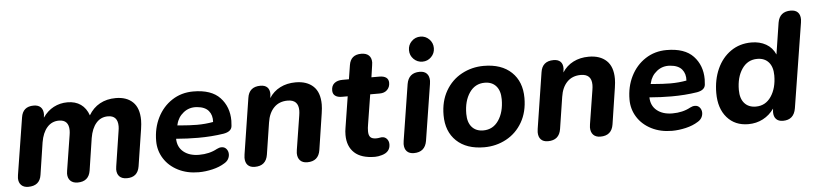

<svg xmlns="http://www.w3.org/2000/svg" viewBox="-44 -957 5115 1207"><g transform="rotate(-5 2513.5 -354.0)"><path d="M33 -52Q33 -58 35 -72L92 -430Q102 -498 171 -498Q200 -498 215.5 -482.5Q231 -467 231 -438Q231 -433 229 -419V-417Q257 -458 297 -479Q337 -500 384 -500Q434 -500 468 -476Q502 -452 518 -406Q545 -452 588.5 -476Q632 -500 689 -500Q758 -500 797 -462Q836 -424 836 -348Q836 -325 831 -292L795 -60Q784 8 716 8Q685 8 669 -8Q653 -24 653 -53Q653 -58 655 -72L689 -292Q692 -309 692 -322Q692 -390 630 -390Q585 -390 556 -356.5Q527 -323 517 -263L486 -60Q475 8 405 8Q376 8 359.5 -8Q343 -24 343 -53Q343 -58 345 -72L380 -292Q383 -309 383 -323Q383 -390 321 -390Q276 -390 246.5 -356.5Q217 -323 207 -263L176 -60Q166 8 93 8Q65 8 49 -8Q33 -24 33 -52Z M919 -209Q919 -290 952 -356Q985 -422 1044 -460.5Q1103 -499 1178 -499Q1292 -499 1346.5 -441Q1401 -383 1401 -295Q1401 -284 1399 -262Q1396 -227 1346 -218Q1270 -206 1184 -206Q1116 -206 1045 -212Q1046 -159 1083 -129Q1120 -99 1181 -99Q1246 -99 1295 -126Q1310 -134 1325 -134Q1344 -134 1355.5 -120Q1367 -106 1367 -87Q1367 -71 1359 -56.5Q1351 -42 1334 -32Q1301 -11 1256 -0.5Q1211 10 1169 10Q1096 10 1039 -19Q982 -48 950.5 -98Q919 -148 919 -209ZM1084 -293Q1109 -291 1134 -289.5Q1159 -288 1184 -288Q1237 -288 1286 -297Q1289 -340 1266 -367.5Q1243 -395 1192 -399Q1144 -403 1108 -374.5Q1072 -346 1062 -302L1060 -295Z M1463 -55Q1463 -62 1465 -76L1520 -428Q1530 -498 1602 -498Q1630 -498 1645 -483.5Q1660 -469 1660 -441Q1660 -436 1658 -422L1657 -415Q1683 -456 1726 -478Q1769 -500 1824 -500Q1895 -500 1935.5 -462Q1976 -424 1976 -347Q1976 -325 1971 -292L1936 -63Q1925 7 1854 7Q1825 7 1809 -9.5Q1793 -26 1793 -56Q1794 -66 1795 -76L1829 -290Q1832 -308 1832 -322Q1832 -390 1764 -390Q1711 -390 1678 -356.5Q1645 -323 1636 -263L1605 -63Q1594 7 1523 7Q1494 7 1478.5 -9Q1463 -25 1463 -55Z M2108 -143Q2108 -167 2112 -188L2143 -384H2106Q2079 -384 2064 -395.5Q2049 -407 2049 -429Q2049 -459 2068 -474.5Q2087 -490 2120 -490H2160L2174 -578Q2184 -643 2251 -643Q2282 -643 2298.5 -627.5Q2315 -612 2315 -583Q2314 -574 2313 -565L2302 -490H2352Q2380 -490 2395 -479Q2410 -468 2410 -446Q2410 -419 2392.5 -401.5Q2375 -384 2345 -384H2285L2255 -196Q2251 -175 2251 -154Q2251 -128 2262 -116.5Q2273 -105 2298 -105Q2311 -105 2319.5 -107Q2328 -109 2334 -109Q2354 -109 2366 -95Q2378 -81 2378 -61Q2378 -12 2325 3Q2301 10 2282 10Q2195 10 2151.5 -30.5Q2108 -71 2108 -143Z M2467 -54Q2468 -64 2469 -74L2525 -428Q2537 -498 2607 -498Q2636 -498 2651.5 -482Q2667 -466 2667 -436Q2666 -426 2665 -416L2609 -62Q2597 8 2527 8Q2498 8 2482.5 -8Q2467 -24 2467 -54ZM2552 -639Q2552 -672 2575 -695Q2598 -718 2631 -718Q2663 -718 2686 -695Q2709 -672 2709 -639Q2709 -606 2686 -583Q2663 -560 2631 -560Q2598 -560 2575 -583Q2552 -606 2552 -639Z M2733 -213Q2733 -301 2770.5 -366Q2808 -431 2872 -465.5Q2936 -500 3011 -500Q3123 -500 3186 -440Q3249 -380 3249 -277Q3249 -189 3211.5 -124Q3174 -59 3110 -24.5Q3046 10 2971 10Q2859 10 2796 -50Q2733 -110 2733 -213ZM3106 -281Q3106 -335 3080 -364.5Q3054 -394 3008 -394Q2947 -394 2911.5 -342Q2876 -290 2876 -209Q2876 -155 2902 -125.5Q2928 -96 2974 -96Q3035 -96 3070.5 -148Q3106 -200 3106 -281Z M3313 -55Q3313 -62 3315 -76L3370 -428Q3380 -498 3452 -498Q3480 -498 3495 -483.5Q3510 -469 3510 -441Q3510 -436 3508 -422L3507 -415Q3533 -456 3576 -478Q3619 -500 3674 -500Q3745 -500 3785.5 -462Q3826 -424 3826 -347Q3826 -325 3821 -292L3786 -63Q3775 7 3704 7Q3675 7 3659 -9.5Q3643 -26 3643 -56Q3644 -66 3645 -76L3679 -290Q3682 -308 3682 -322Q3682 -390 3614 -390Q3561 -390 3528 -356.5Q3495 -323 3486 -263L3455 -63Q3444 7 3373 7Q3344 7 3328.5 -9Q3313 -25 3313 -55Z M3906 -209Q3906 -290 3939 -356Q3972 -422 4031 -460.5Q4090 -499 4165 -499Q4279 -499 4333.5 -441Q4388 -383 4388 -295Q4388 -284 4386 -262Q4383 -227 4333 -218Q4257 -206 4171 -206Q4103 -206 4032 -212Q4033 -159 4070 -129Q4107 -99 4168 -99Q4233 -99 4282 -126Q4297 -134 4312 -134Q4331 -134 4342.5 -120Q4354 -106 4354 -87Q4354 -71 4346 -56.5Q4338 -42 4321 -32Q4288 -11 4243 -0.5Q4198 10 4156 10Q4083 10 4026 -19Q3969 -48 3937.5 -98Q3906 -148 3906 -209ZM4071 -293Q4096 -291 4121 -289.5Q4146 -288 4171 -288Q4224 -288 4273 -297Q4276 -340 4253 -367.5Q4230 -395 4179 -399Q4131 -403 4095 -374.5Q4059 -346 4049 -302L4047 -295Z M4453 -202Q4453 -287 4483.5 -354.5Q4514 -422 4570 -461Q4626 -500 4700 -500Q4753 -500 4792.5 -477.5Q4832 -455 4851 -411L4882 -610Q4894 -678 4964 -678Q4993 -678 5008.5 -662.5Q5024 -647 5024 -617Q5023 -607 5022 -597L4937 -64Q4925 8 4856 8Q4828 8 4813 -7.5Q4798 -23 4798 -52Q4798 -58 4800 -74Q4772 -34 4730 -12Q4688 10 4637 10Q4553 10 4503 -47.5Q4453 -105 4453 -202ZM4826 -281Q4826 -335 4800 -364.5Q4774 -394 4728 -394Q4667 -394 4631.5 -342Q4596 -290 4596 -209Q4596 -155 4622 -125.5Q4648 -96 4694 -96Q4755 -96 4790.5 -148.5Q4826 -201 4826 -281Z"/></g></svg>

Font: SN Pro Bold
Style: Bold Italic
Weight: 700
Italic angle: -9°
Designer: Tobias Whetton
Foundry: Supernotes
Version: Version 1.003